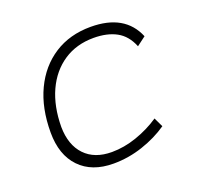

<svg xmlns="http://www.w3.org/2000/svg" viewBox="-100 -637 786 756"><g transform="rotate(-20 293.0 -258.5)"><path d="M263.2 -35.2Q314.5 -35.2 367.4 -53.5Q420.4 -71.8 465.3 -102.1L483.9 -63Q436.5 -30.3 376.7 -10.3Q316.9 9.8 253.9 9.8Q163.6 9.8 112.8 -43Q62 -95.7 62 -189.9Q62 -292 97.9 -367.7Q133.8 -443.4 199 -485.4Q264.2 -527.3 351.6 -527.3Q494.6 -527.3 539.1 -419.9L501.5 -391.6Q481.9 -440.4 443.1 -461.4Q404.3 -482.4 347.7 -482.4Q275.9 -482.4 222.2 -446.8Q168.5 -411.1 138.9 -346.7Q109.4 -282.2 108.9 -195.8Q109.9 -120.1 150.4 -77.6Q190.9 -35.2 263.2 -35.2Z"/></g></svg>

Font: Cascadia Mono NF ExtraLight
Style: Italic
Weight: 200
Italic angle: -10°
Monospace: yes
Designer: Aaron Bell
Foundry: Saja Typeworks
Version: Version 2404.023; ttfautohint (v1.8.4)